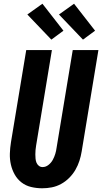

<svg xmlns="http://www.w3.org/2000/svg" viewBox="-20 -1004 549 1032"><path d="M207 8Q176 8 147 1Q118 -6 95.5 -23.5Q73 -41 59 -66Q45 -91 38.5 -119.5Q32 -148 33 -178.5Q34 -209 39 -240L121 -735H259L174 -221Q172 -209 171 -197.5Q170 -186 170 -174.5Q170 -163 171 -151.5Q172 -140 176 -130Q180 -120 188.5 -113Q197 -106 209 -106Q226 -106 240.5 -117.5Q255 -129 263.5 -144.5Q272 -160 277 -176.5Q282 -193 284 -209L371 -735H509L419 -190Q415 -165 407 -140Q399 -115 385.5 -91.5Q372 -68 352 -48Q332 -28 308 -15Q284 -2 258.5 3Q233 8 207 8ZM426 -791 297 -926 378 -984 491 -839ZM256 -791 127 -926 208 -984 321 -839Z"/></svg>

Font: Iosevka SS04 Heavy
Style: Italic
Weight: 900
Italic angle: -9°
Monospace: yes
Designer: Belleve Invis
Foundry: Belleve Invis
Version: Version 19.0.0; ttfautohint (v1.8.4)